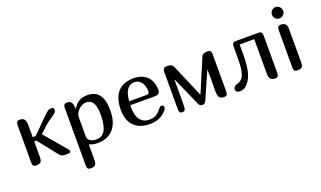

<svg xmlns="http://www.w3.org/2000/svg" viewBox="-87 -1225 3309 1980"><g transform="rotate(-20 1567.5 -235.5)"><path d="M184.1 -419.9V-287.1H216.8L392.1 -460.9Q414.6 -483.4 431.4 -492.7Q448.2 -502 465.8 -502Q494.1 -502 494.1 -477.1Q494.1 -458.5 479 -443.6Q463.9 -428.7 427.2 -404.3Q390.6 -379.9 367.2 -359.9Q344.7 -340.8 283.2 -283.2L480 -50.8Q498 -30.3 498 -19Q498 -12.7 495.6 -9.3Q493.2 -5.9 481.9 -2.9Q470.7 0 450.2 0Q417 0 402.1 -7.1Q387.2 -14.2 374 -30.8L208 -240.2H184.1V-70.8Q184.1 -28.3 169.7 -14.2Q155.3 0 120.1 0Q97.2 0 88.6 -11.5Q80.1 -22.9 80.1 -46.9V-455.1Q80.1 -479 88.6 -490.5Q97.2 -502 120.1 -502Q153.8 -502 168.9 -483.2Q184.1 -464.4 184.1 -419.9Z M598.1 172.9V-459Q598.1 -502 637.2 -502Q669.4 -502 684.6 -481.7Q699.7 -461.4 700.2 -416V-408.2H701.2Q714.4 -430.2 730.2 -447.8Q746.1 -465.3 765.1 -477.3Q784.2 -489.3 807.6 -495.6Q831.1 -502 859.9 -502Q1031.2 -502 1031.2 -275.9Q1031.2 -207 1014.9 -155.5Q998.5 -104 967.8 -69.3Q937 -34.7 892.8 -17.3Q848.6 0 793 0Q742.2 0 702.1 -19V148.9Q702.1 170.4 698.7 184.3Q695.3 198.2 687.7 206.3Q680.2 214.4 668 217.3Q655.8 220.2 638.2 220.2Q614.7 220.2 606.4 209Q598.1 197.8 598.1 172.9ZM922.9 -268.1Q922.9 -317.9 915.3 -350.1Q907.7 -382.3 894 -401.1Q880.4 -419.9 861.3 -427.5Q842.3 -435.1 819.8 -435.1Q799.3 -435.1 778.3 -424.8Q757.3 -414.6 740.2 -398.2Q723.1 -381.8 712.2 -360.8Q701.2 -339.8 701.2 -317.9V-101.1Q701.2 -89.8 707.5 -78.9Q713.9 -67.9 725.8 -59.3Q737.8 -50.8 754.9 -45.4Q772 -40 793 -40Q822.3 -40 846.4 -51.3Q870.6 -62.5 887.5 -89.1Q904.3 -115.7 913.6 -159.4Q922.9 -203.1 922.9 -268.1Z M1519 -126Q1523.4 -131.3 1530 -134.3Q1536.6 -137.2 1543.9 -137.2Q1552.7 -137.2 1559.8 -131.3Q1566.9 -125.5 1566.9 -116.2Q1566.9 -97.7 1554.2 -82Q1487.3 0 1370.1 0Q1311.5 0 1267.1 -16.4Q1222.7 -32.7 1193.1 -63.7Q1163.6 -94.7 1148.7 -138.9Q1133.8 -183.1 1133.8 -238.8Q1133.8 -368.2 1193.6 -435.1Q1253.4 -502 1368.2 -502Q1413.6 -502 1450.4 -488.8Q1487.3 -475.6 1513.7 -450Q1540 -424.3 1554.4 -386.7Q1568.8 -349.1 1568.8 -300.8Q1568.8 -252 1512.2 -252H1243.2Q1242.7 -248 1242.4 -242.4Q1242.2 -236.8 1242.2 -230Q1242.2 -187 1250.5 -152.6Q1258.8 -118.2 1275.9 -94Q1293 -69.8 1319.1 -56.9Q1345.2 -43.9 1380.9 -43.9Q1410.2 -43.9 1431.2 -51.5Q1452.1 -59.1 1467 -70.1Q1481.9 -81.1 1492.2 -93.3Q1502.4 -105.5 1509.8 -114.3ZM1361.8 -461.9Q1313.5 -461.9 1283 -421.1Q1252.4 -380.4 1246.1 -293.9H1433.1Q1450.7 -293.9 1458.7 -300.3Q1466.8 -306.6 1466.8 -323.2Q1466.8 -356.9 1458.3 -382.8Q1449.7 -408.7 1435.3 -426.3Q1420.9 -443.8 1401.9 -452.9Q1382.8 -461.9 1361.8 -461.9Z M1689 -43V-455.1Q1689 -502 1732.9 -502Q1763.7 -502 1777.8 -495.6Q1792 -489.3 1802.7 -472.2L1958 -107.9H1960L2114.7 -472.2Q2127.9 -502 2180.7 -502Q2203.6 -502 2212.2 -490.5Q2220.7 -479 2220.7 -455.1V-46.9Q2220.7 -22.9 2212.2 -11.5Q2203.6 0 2180.7 0Q2147 0 2131.8 -18.8Q2116.7 -37.6 2116.7 -82V-319.8H2112.8L1985.8 -32.2Q1972.7 0 1943.8 0Q1916 0 1903.8 -26.9L1764.6 -341.8H1760.7V-82Q1760.7 -33.7 1753.9 -16.8Q1747.1 0 1722.7 0Q1689 0 1689 -43Z M2780.8 -455.1V-46.9Q2780.8 -22.9 2772.2 -11.5Q2763.7 0 2740.7 0Q2707 0 2691.9 -18.8Q2676.8 -37.6 2676.8 -82V-455.1H2516.6V-350.1Q2516.6 -255.9 2504.6 -186.3Q2492.7 -116.7 2461.9 -68.8Q2439.5 -35.2 2414.3 -17.6Q2389.2 0 2354 0Q2334.5 0 2322.5 -9.5Q2310.5 -19 2310.5 -39.1Q2310.5 -52.2 2323.2 -65.4Q2335.9 -78.6 2354 -82Q2373.5 -86.4 2388.7 -96.7Q2403.8 -106.9 2413.8 -119.9Q2423.8 -132.8 2430.9 -154.1Q2438 -175.3 2441.9 -194.3Q2445.8 -213.4 2447.8 -243.4Q2449.7 -273.4 2450.2 -296.4Q2450.7 -319.3 2450.7 -356V-455.1Q2450.7 -478.5 2459.2 -490.2Q2467.8 -502 2492.7 -502H2740.7Q2763.7 -502 2772.2 -490.5Q2780.8 -479 2780.8 -455.1Z M3049.8 -434.1V-67.9Q3049.8 -46.4 3046.4 -33.2Q3043 -20 3035.4 -12.7Q3027.8 -5.4 3015.6 -2.7Q3003.4 0 2985.8 0Q2962.4 0 2954.1 -11.5Q2945.8 -22.9 2945.8 -46.9V-455.1Q2945.8 -479 2954.1 -490.5Q2962.4 -502 2985.8 -502Q3018.6 -502 3034.2 -485.6Q3049.8 -469.2 3049.8 -434.1ZM2952.1 -585Q2934.1 -603 2934.1 -628.9Q2934.1 -641.1 2939 -652.6Q2943.8 -664.1 2952.1 -672.4Q2960.4 -680.7 2971.7 -685.8Q2982.9 -690.9 2995.6 -690.9Q3007.8 -690.9 3019.3 -685.8Q3030.8 -680.7 3039.1 -672.4Q3047.4 -664.1 3052.5 -652.6Q3057.6 -641.1 3057.6 -628.9Q3057.6 -616.2 3052.7 -605Q3047.9 -593.8 3039.3 -585.2Q3030.8 -576.7 3019.5 -571.8Q3008.3 -566.9 2995.6 -566.9Q2970.2 -566.9 2952.1 -585Z"/></g></svg>

Font: Marmelad
Style: Regular
Weight: 400
Designer: Manvel Shmavonyan
Foundry: Cyreal (www.cyreal.org)
Version: Version 1.000